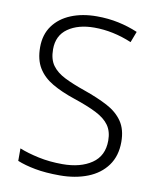

<svg xmlns="http://www.w3.org/2000/svg" viewBox="-83 -789 712 864"><g transform="rotate(10 273.0 -357.0)"><path d="M496 -186Q496 -122 464 -78Q432 -34 376 -12Q320 10 249 10Q184 10 136 1Q88 -8 54 -22V-79Q91 -64 142 -53Q193 -42 252 -42Q334 -42 385.5 -77Q437 -112 437 -182Q437 -224 417.5 -251.5Q398 -279 357.5 -299.5Q317 -320 254 -341Q194 -361 151 -386Q108 -411 85 -448.5Q62 -486 62 -543Q62 -601 91.5 -641.5Q121 -682 172.5 -703Q224 -724 290 -724Q342 -724 389 -714Q436 -704 478 -686L459 -636Q373 -672 288 -672Q214 -672 167.5 -639.5Q121 -607 121 -544Q121 -498 141 -470.5Q161 -443 199 -424Q237 -405 292 -386Q355 -364 400.5 -340Q446 -316 471 -279.5Q496 -243 496 -186Z"/></g></svg>

Font: Noto Sans Light
Style: Regular
Weight: 300
Designer: Monotype Design Team
Foundry: Monotype Imaging Inc.
Version: Version 2.007